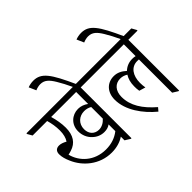

<svg xmlns="http://www.w3.org/2000/svg" viewBox="-195 -1215 1553 1553"><g transform="rotate(-45 581.5 -438.5)"><path d="M349 -24C405 -24 454 -39 491 -64V-22L536 6H543V-575H648V-582L625 -623H-30V-615L-7 -575H159C171 -534 178 -492 178 -448C178 -405 169 -371 152 -346C129 -359 107 -367 87 -367C56 -367 37 -350 37 -316C37 -285 47 -252 61 -221C105 -116 210 -24 349 -24ZM424 -184C450 -184 472 -190 491 -204V-127C448 -93 396 -75 333 -75C201 -75 113 -162 89 -260C100 -262 112 -265 124 -269C192 -290 228 -343 228 -430C228 -477 219 -527 205 -575H491V-438C467 -456 437 -468 405 -468C335 -468 277 -416 277 -339C277 -294 294 -254 324 -226C351 -199 386 -184 424 -184ZM323 -317C323 -380 370 -420 427 -420C452 -420 472 -414 491 -403V-270C467 -243 437 -228 407 -228C358 -228 323 -262 323 -317Z M504 -617H538C446 -820 401 -885 310 -885C287 -885 264 -880 246 -873L273 -812C291 -820 312 -825 330 -825C377 -825 405 -798 438 -743C458 -710 480 -669 504 -617Z M849 8 873 -20C777 -103 722 -187 722 -287C722 -358 762 -400 819 -400C842 -400 862 -394 883 -381C865 -353 855 -318 855 -276C855 -258 855 -242 859 -221L913 -205C910 -223 908 -241 908 -262C908 -346 949 -403 1017 -403C1024 -403 1030 -402 1036 -402V-22L1081 6H1088V-575H1193V-582L1170 -623H588V-615L611 -575H1036V-440C1026 -443 1013 -444 1000 -444C962 -444 928 -430 902 -405C870 -434 837 -451 796 -451C722 -451 667 -398 667 -310C667 -189 752 -72 849 8Z M1051 -617H1085C993 -820 948 -885 857 -885C834 -885 811 -880 793 -873L820 -812C838 -820 859 -825 877 -825C924 -825 952 -798 985 -743C1005 -710 1027 -669 1051 -617Z"/></g></svg>

Font: Noto Serif Devanagari Condensed Light
Style: Regular
Weight: 300
Width: 3
Designer: Universal Thirst, Indian Type Foundry and the Monotype Design Team
Foundry: Monotype Imaging Inc.
Version: Version 2.004